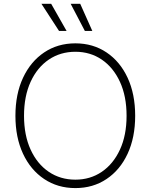

<svg xmlns="http://www.w3.org/2000/svg" viewBox="-20 -961 777 991"><path d="M369.1 9.8Q277.8 9.8 207.8 -37.1Q137.7 -84 98.6 -168Q59.6 -252 59.6 -363.3Q59.6 -475.6 98.9 -559.6Q138.2 -643.6 208 -690.4Q277.8 -737.3 369.1 -737.3Q460 -737.3 529.8 -690.4Q599.6 -643.6 638.7 -559.6Q677.7 -475.6 677.7 -363.3Q677.7 -251.5 638.7 -167.5Q599.6 -83.5 529.8 -36.9Q460 9.8 369.1 9.8ZM369.1 -33.7Q445.8 -33.7 505.4 -74.2Q564.9 -114.7 599.1 -188.7Q633.3 -262.7 633.3 -363.3Q633.3 -464.4 599.1 -538.6Q564.9 -612.8 505.4 -653.3Q445.8 -693.8 369.1 -693.8Q292 -693.8 232.2 -653.6Q172.4 -613.3 138.2 -539.1Q104 -464.8 104 -363.3Q104 -263.2 137.9 -189Q171.9 -114.7 231.7 -74.2Q291.5 -33.7 369.1 -33.7ZM418 -801.3 344.7 -941.4H394L456.5 -801.3ZM284.7 -801.3 193.8 -941.4H244.1L323.7 -801.3Z"/></svg>

Font: Inter 20pt ExtraLight
Style: Regular
Weight: 250
Version: Version 4.001;git-66647c0bb